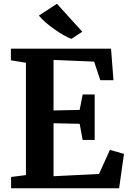

<svg xmlns="http://www.w3.org/2000/svg" viewBox="-20 -1002 695 1022"><path d="M118 -668 38 -681V-743H571L584 -575H514L481 -674L265 -683V-414L404 -417L420 -499H484V-257H420L404 -343L265 -346V-64L507 -76L565 -204L640 -183L614 0H39V-60L118 -70ZM187 -919 283 -982 418 -833 360 -795Q323 -809 269.5 -846.5Q216 -884 187 -919Z"/></svg>

Font: Koeln Type Serif
Style: Bold
Weight: 700
Designer: Eben Sorkin
Foundry: Eben Sorkin
Version: Version 2.002